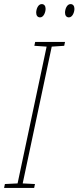

<svg xmlns="http://www.w3.org/2000/svg" viewBox="-58 -919 384 939"><path d="M279 -834C297 -834 306 -860 306 -876C306 -890 299 -899 287 -899C269 -899 260 -874 260 -857C260 -843 267 -834 279 -834ZM138 -834C156 -834 165 -860 165 -876C165 -890 158 -899 146 -899C128 -899 119 -874 119 -857C119 -843 126 -834 138 -834ZM-38 0H109L113 -19L53 -22L195 -691L256 -695L260 -714H114L110 -695L170 -691L28 -22L-34 -19Z"/></svg>

Font: Noto Sans Condensed Thin
Style: Italic
Weight: 100
Width: 3
Italic angle: -12°
Designer: Monotype Design Team
Foundry: Monotype Imaging Inc.
Version: Version 2.013